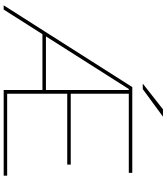

<svg xmlns="http://www.w3.org/2000/svg" viewBox="49 -956 907 1045"><g transform="rotate(90 502.5 -433.5)"><path d="M454 -700H475V-681H453L467 -685L32 0H9ZM163 -230H475V-211H153ZM876 -365V-346H485V-365ZM936 -19V0H470V-700H921V-681H490V-19ZM575 -867H615L465 -757H435Z"/></g></svg>

Font: Montserrat
Style: Regular
Weight: 400
Designer: Julieta Ulanovsky
Foundry: Julieta Ulanovsky
Version: Version 8.000